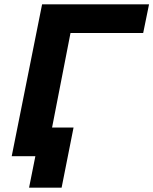

<svg xmlns="http://www.w3.org/2000/svg" viewBox="-20 -720 707 885"><path d="M640 -568 667 -700H174L34 0H143L114 145H264L319 -132H220L305 -568Z"/></svg>

Font: AWKNG-Font
Style: Bold Italic
Weight: 700
Italic angle: -11.3°
Designer: Awakening Church
Foundry: Awakening Church
Version: Version 1.700;PS 001.700;hotconv 1.0.88;makeotf.lib2.5.64775